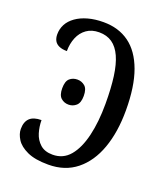

<svg xmlns="http://www.w3.org/2000/svg" viewBox="-135 -818 798 922"><g transform="rotate(20 264.0 -357.0)"><path d="M219 10Q151 10 111 -8.5Q71 -27 54 -54Q37 -81 37 -106Q37 -143 56.5 -161.5Q76 -180 116 -180Q116 -147 125.5 -115.5Q135 -84 158.5 -63Q182 -42 222 -42Q276 -42 310 -82.5Q344 -123 361 -194.5Q378 -266 378 -358Q378 -438 370 -497Q362 -556 344.5 -594.5Q327 -633 299.5 -652Q272 -671 233 -671Q195 -671 169 -652.5Q143 -634 130 -602.5Q117 -571 117 -533Q93 -533 77 -540Q61 -547 53.5 -560.5Q46 -574 46 -593Q46 -621 58.5 -644.5Q71 -668 96 -686Q121 -704 156.5 -714Q192 -724 236 -724Q313 -724 367.5 -684.5Q422 -645 451.5 -564.5Q481 -484 481 -362Q481 -251 451 -167.5Q421 -84 362.5 -37Q304 10 219 10ZM212 -294Q189 -294 173 -308.5Q157 -323 157 -358Q157 -394 173 -408Q189 -422 212 -422Q234 -422 250.5 -408Q267 -394 267 -358Q267 -323 250.5 -308.5Q234 -294 212 -294Z"/></g></svg>

Font: Noto Serif Condensed
Style: Regular
Weight: 400
Width: 3
Designer: Monotype Design Team
Foundry: Monotype Imaging Inc.
Version: Version 2.015